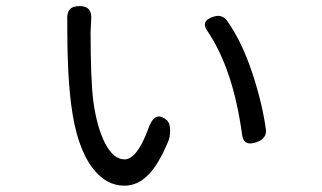

<svg xmlns="http://www.w3.org/2000/svg" viewBox="-20 -585 1040 620"><path d="M279.3 -42Q227.5 -109.4 210 -246.1Q197.3 -344.7 197.3 -488.3V-517.6Q195.3 -542 204.6 -553.7Q213.9 -565.4 237.3 -565.4Q279.3 -565.4 274.4 -519.5Q272.5 -490.2 272.5 -482.4Q272.5 -331.1 281.2 -258.8Q293 -172.9 319.8 -121.6Q346.7 -70.3 381.8 -70.3Q421.9 -70.3 458 -167Q467.8 -197.3 482.9 -206.1Q498 -214.8 519.5 -196.3Q529.3 -186.5 529.3 -164.1Q529.3 -141.6 523.4 -128.9Q492.2 -53.7 458 -19.5Q423.8 14.6 381.8 14.6Q322.3 14.6 279.3 -42ZM761.7 -150.4Q733.4 -359.4 651.4 -482.4Q625 -517.6 669.9 -531.2Q696.3 -540 712.9 -518.6Q760.7 -451.2 793.9 -351.6Q827.1 -252 838.9 -165Q840.8 -138.7 811.5 -127Q766.6 -109.4 761.7 -150.4Z"/></svg>

Font: GenSenMaruGothic TW TTF Regular
Style: Regular
Weight: 400
Version: Version 1.301